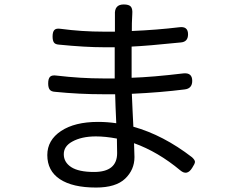

<svg xmlns="http://www.w3.org/2000/svg" viewBox="-20 -801 1040 854"><path d="M300.8 -170.9Q263.7 -150.4 263.7 -115.2Q263.7 -79.1 296.9 -57.6Q330.1 -36.1 398.4 -36.1Q501 -36.1 501 -120.1Q501 -127 500.5 -148.4Q500 -169.9 500 -184.6Q449.2 -194.3 406.2 -194.3Q342.8 -194.3 300.8 -170.9ZM565.4 -593.8V-455.1Q657.2 -458 795.9 -474.6Q835 -478.5 835 -441.4Q835 -407.2 801.8 -403.3Q693.4 -389.6 566.4 -383.8Q567.4 -356.4 569.8 -306.6Q572.3 -256.8 573.2 -237.3Q706.1 -200.2 834 -101.6Q847.7 -88.9 847.2 -80.6Q846.7 -72.3 835 -54.7Q812.5 -17.6 782.2 -43Q682.6 -126 576.2 -164.1Q578.1 -113.3 578.1 -102.5Q578.1 -45.9 536.6 -6.3Q495.1 33.2 407.2 33.2Q302.7 33.2 246.6 -3.9Q190.4 -41 190.4 -111.3Q190.4 -177.7 251.5 -218.3Q312.5 -258.8 416 -258.8Q457 -258.8 497.1 -252.9Q493.2 -335.9 492.2 -381.8H438.5Q332 -381.8 224.6 -392.6Q208 -393.6 201.2 -402.3Q194.3 -411.1 194.3 -429.7Q194.3 -451.2 202.6 -459.5Q210.9 -467.8 231.4 -464.8Q339.8 -452.1 438.5 -452.1H490.2V-590.8H442.4Q359.4 -590.8 242.2 -602.5Q225.6 -603.5 219.7 -612.3Q213.9 -621.1 213.9 -638.7Q213.9 -659.2 221.7 -667.5Q229.5 -675.8 249 -672.9Q343.8 -660.2 441.4 -660.2H491.2V-735.4Q488.3 -781.2 530.3 -781.2Q553.7 -781.2 562 -771.5Q570.3 -761.7 568.4 -738.3Q568.4 -735.4 567.9 -728Q567.4 -720.7 567.4 -716.8Q566.4 -705.1 566.4 -663.1Q679.7 -668 776.4 -679.7Q816.4 -685.5 816.4 -648.4Q816.4 -615.2 785.2 -612.3Q632.8 -596.7 565.4 -593.8Z"/></svg>

Font: GenSenMaruGothic TW TTF Regular
Style: Regular
Weight: 400
Version: Version 1.301